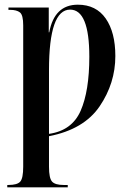

<svg xmlns="http://www.w3.org/2000/svg" viewBox="-20 -568 552 819"><path d="M11 231H269V221H251Q215 221 202 206.5Q189 192 189 143V13Q338 -16 405 -114.5Q472 -213 472 -329Q472 -430 431 -489Q390 -548 312 -548Q212 -548 190 -430H188V-536H16V-526H23Q51 -526 65 -515Q79 -504 79 -460V143Q79 192 66.5 206.5Q54 221 16 221H11ZM189 3V-269Q189 -527 279 -527Q361 -527 361 -326Q361 -180 324 -95.5Q287 -11 189 3Z"/></svg>

Font: Noto Serif Display Condensed Semi
Style: Regular
Weight: 600
Width: 3
Designer: Monotype Design Team
Foundry: Monotype Imaging Inc.
Version: Version 1.900